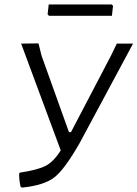

<svg xmlns="http://www.w3.org/2000/svg" viewBox="-20 -835 618 863"><path d="M482 -815 488 -809 483 -764H200L194 -771L199 -815ZM66 -54 69 -59Q149 -71 185 -89.5Q221 -108 253 -159L75 -639L153 -640L167 -584L290 -241H299L480 -587L505 -639H578L338 -192Q270 -73 224 -37.5Q178 -2 81 8L73 6Q66 -22 66 -54Z"/></svg>

Font: Alegreya Sans
Style: Italic
Weight: 400
Italic angle: -7°
Designer: Juan Pablo del Peral
Foundry: Huerta Tipografica
Version: Version 2.007